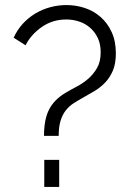

<svg xmlns="http://www.w3.org/2000/svg" viewBox="-20 -739 516 759"><path d="M154 -202Q154 -268 174.5 -307Q195 -346 239 -372Q259 -384 283 -396.5Q307 -409 328 -427Q349 -445 363.5 -470Q378 -495 378 -532Q378 -565 366.5 -589Q355 -613 336 -629.5Q317 -646 292.5 -654Q268 -662 242 -662Q188 -662 145.5 -632.5Q103 -603 81 -560L34 -590Q48 -621 70 -645Q92 -669 119.5 -685.5Q147 -702 178.5 -710.5Q210 -719 243 -719Q280 -719 315 -707.5Q350 -696 377.5 -672Q405 -648 421.5 -612Q438 -576 438 -528Q438 -488 426.5 -460.5Q415 -433 396 -413Q377 -393 352.5 -378.5Q328 -364 303 -350Q285 -340 269 -329.5Q253 -319 240 -302.5Q227 -286 219.5 -262Q212 -238 212 -202ZM155 0V-107H214V0Z"/></svg>

Font: PTCRaleway
Style: Regular
Weight: 400
Designer: Matt McInerney, Pablo Impallari, Rodrigo Fuenzalida
Foundry: Matt McInerney, Pablo Impallari, Rodrigo Fuenzalida
Version: Version 3.000g; ttfautohint (v1.5) -l 8 -r 28 -G 28 -x 14 -D